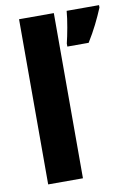

<svg xmlns="http://www.w3.org/2000/svg" viewBox="-86 -815 604 870"><g transform="rotate(-10 216.0 -380.0)"><path d="M224 0V-760H64V0ZM432 -749V-760H283C280 -719 267 -650 258 -614V-600H356C388 -651 412 -701 432 -749Z"/></g></svg>

Font: Noto Sans Myanmar UI SemiCondensed ExtraBold
Style: Regular
Weight: 800
Width: 4
Designer: Monotype Design Team
Foundry: Monotype Imaging Inc.
Version: Version 2.103